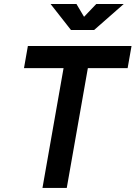

<svg xmlns="http://www.w3.org/2000/svg" viewBox="-20 -918 663 938"><path d="M187.5 0 290.5 -585H97.2L116.2 -693.4H622.6L603.5 -585H409.2L306.2 0ZM326.7 -771.5 227.1 -898.4H353.5L390.6 -835.9L450.2 -898.4H584.5L439.9 -771.5Z"/></svg>

Font: Cascadia Code PL SemiBold
Style: Italic
Weight: 600
Italic angle: -10°
Monospace: yes
Designer: Aaron Bell
Foundry: Saja Typeworks
Version: Version 2404.023; ttfautohint (v1.8.4)